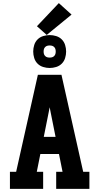

<svg xmlns="http://www.w3.org/2000/svg" viewBox="-20 -1217 640 1237"><path d="M44 0V-110H84L224 -735H376L516 -110H556V0H342V-110H383L360 -225H240L217 -110H258V0ZM262 -335H338L307 -490Q305 -499 303.5 -508Q302 -517 300 -526Q298 -517 296.5 -508Q295 -499 293 -490ZM300 -779Q279 -779 258 -785.5Q237 -792 222 -807Q207 -822 200.5 -843Q194 -864 194 -885Q194 -906 200.5 -927Q207 -948 222 -963Q237 -978 258 -984.5Q279 -991 300 -991Q321 -991 342 -984.5Q363 -978 378 -963Q393 -948 399.5 -927Q406 -906 406 -885Q406 -864 399.5 -843Q393 -822 378 -807Q363 -792 342 -785.5Q321 -779 300 -779ZM300 -846Q308 -846 315.5 -848Q323 -850 329 -856Q335 -862 337 -869.5Q339 -877 339 -885Q339 -893 337 -900.5Q335 -908 329 -914Q323 -920 315.5 -922Q308 -924 300 -924Q292 -924 284.5 -922Q277 -920 271 -914Q265 -908 263 -900.5Q261 -893 261 -885Q261 -877 263 -869.5Q265 -862 271 -856Q277 -850 284.5 -848Q292 -846 300 -846ZM281 -992 218 -1048 359 -1197 441 -1123Z"/></svg>

Font: Iosevka Slab XBdEx
Style: Regular
Weight: 800
Width: 7
Monospace: yes
Designer: Belleve Invis
Foundry: Belleve Invis
Version: Version 11.1.0; ttfautohint (v1.8.3)